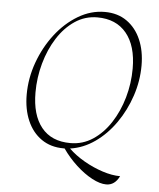

<svg xmlns="http://www.w3.org/2000/svg" viewBox="-56 -703 759 918"><g transform="rotate(5 323.5 -244.5)"><path d="M270 12Q208 12 163.5 -19Q119 -50 95.5 -104.5Q72 -159 72 -229Q72 -308 99.5 -384Q127 -460 174 -521Q221 -582 282 -618.5Q343 -655 410 -655Q472 -655 516 -624Q560 -593 583.5 -539Q607 -485 607 -415Q607 -341 583 -269Q559 -197 517 -137Q475 -77 419.5 -38Q364 1 301 10Q333 41 376.5 66Q420 91 466 106Q512 121 551 121Q529 166 488 166Q458 166 419.5 145.5Q381 125 343 90Q305 55 275 12Q273 12 270 12ZM300 -16Q359 -16 407.5 -48Q456 -80 491.5 -134.5Q527 -189 546.5 -257Q566 -325 566 -397Q566 -506 516.5 -566Q467 -626 377 -626Q318 -626 269.5 -593.5Q221 -561 186 -506Q151 -451 132 -382.5Q113 -314 113 -243Q113 -135 161 -75.5Q209 -16 300 -16Z"/></g></svg>

Font: Petrona Thin
Style: Italic
Weight: 100
Italic angle: -9°
Designer: Ringo R. Seeber
Foundry: Ringo R. Seeber
Version: Version 2.001; ttfautohint (v1.8.3)